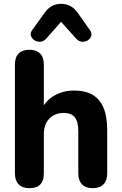

<svg xmlns="http://www.w3.org/2000/svg" viewBox="-20 -974 635 1003"><path d="M134 9Q97 9 77.5 -11Q58 -31 58 -68V-637Q58 -675 77.5 -694.5Q97 -714 134 -714Q170 -714 189.5 -694.5Q209 -675 209 -637V-399H195Q218 -448 263.5 -474.5Q309 -501 367 -501Q426 -501 464 -478.5Q502 -456 521 -410.5Q540 -365 540 -295V-68Q540 -31 520.5 -11Q501 9 464 9Q428 9 408.5 -11Q389 -31 389 -68V-288Q389 -339 370.5 -361.5Q352 -384 314 -384Q266 -384 237.5 -354Q209 -324 209 -274V-68Q209 9 134 9ZM222 -773Q208 -757 190.5 -756Q173 -755 159.5 -764Q146 -773 141.5 -787.5Q137 -802 149 -818L213 -907Q230 -931 251.5 -942.5Q273 -954 299 -954Q326 -954 347.5 -942.5Q369 -931 386 -907L449 -818Q461 -802 457 -787.5Q453 -773 439.5 -764Q426 -755 408.5 -756Q391 -757 377 -773L299 -860Z"/></svg>

Font: Nunito ExtraLight ExtraBold
Style: Regular
Weight: 800
Version: Version 3.602